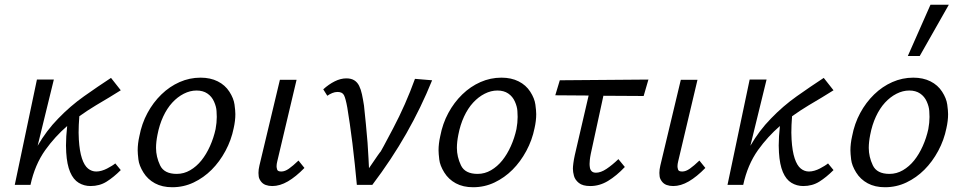

<svg xmlns="http://www.w3.org/2000/svg" viewBox="-20 -776 4036 806"><path d="M360 5Q333 5 310.5 -8.5Q288 -22 274.5 -53.5Q261 -85 258 -136Q257 -150 257 -165Q257 -202 262 -247Q211 -203 170 -146Q126 -84 108 0H42L135 -442H206L138 -164Q175 -228 224 -278Q275 -331 333 -372Q391 -413 446 -449L487 -397Q441 -368 383 -334Q348 -313 313 -288Q310 -250 310 -219Q310 -204 311 -190Q314 -141 324 -111Q334 -81 349.5 -68.5Q365 -56 384 -56Q395 -56 407 -59.5Q419 -63 429.5 -68.5Q440 -74 449 -79.5Q458 -85 464 -90L487 -62Q457 -32 427.5 -13.5Q398 5 360 5Z M703 10Q661 10 630.5 -6.5Q600 -23 582 -52Q564 -81 561 -106.5Q558 -132 558 -145Q558 -173 565 -204Q575 -257 599 -301.5Q623 -346 657.5 -379.5Q692 -413 734 -431.5Q776 -450 822 -450Q863 -450 894 -434.5Q925 -419 943 -391Q961 -363 964.5 -337Q968 -311 968 -297Q968 -269 961 -238Q951 -188 926.5 -142.5Q902 -97 868.5 -63.5Q835 -30 793 -10Q751 10 703 10ZM722 -46Q752 -46 778.5 -61.5Q805 -77 825.5 -102.5Q846 -128 861.5 -162.5Q877 -197 885 -234Q890 -261 890 -285Q890 -292 889 -310Q888 -328 878.5 -349.5Q869 -371 850.5 -383.5Q832 -396 805 -396Q778 -396 751.5 -382.5Q725 -369 703 -345Q681 -321 665 -286.5Q649 -252 641 -210Q635 -180 635 -155Q635 -118 652 -82Q669 -46 722 -46Z M1123 5Q1108 5 1095.5 0.5Q1083 -4 1075 -15Q1067 -26 1066 -36Q1065 -46 1065 -50Q1065 -64 1069 -81L1155 -441H1225L1144 -99Q1141 -87 1141 -78Q1141 -72 1143.5 -64Q1146 -56 1161 -56Q1176 -56 1193 -68Q1210 -80 1233 -102L1258 -71Q1222 -34 1188.5 -14.5Q1155 5 1123 5Z M1478 0Q1474 -41 1469.5 -86Q1465 -131 1459.5 -174Q1454 -217 1448.5 -256Q1443 -295 1438 -324Q1431 -363 1424 -376.5Q1417 -390 1397 -390Q1386 -390 1375 -385.5Q1364 -381 1354 -374L1337 -401Q1360 -422 1385 -434.5Q1410 -447 1434 -447Q1454 -447 1467 -439Q1480 -431 1487.5 -416Q1495 -401 1499.5 -380Q1504 -359 1508 -333Q1512 -294 1516 -255Q1520 -216 1523 -176.5Q1526 -137 1527 -110.5Q1528 -84 1529 -70Q1577 -141 1579 -141Q1579 -141 1579 -141Q1579 -141 1578 -139.5Q1577 -138 1577 -138Q1577 -138 1577 -138Q1578 -138 1630.5 -237.5Q1683 -337 1722 -445L1794 -439Q1748 -325 1686 -216Q1624 -107 1543 0Z M1966 10Q1924 10 1893.5 -6.5Q1863 -23 1845 -52Q1827 -81 1824 -106.5Q1821 -132 1821 -145Q1821 -173 1828 -204Q1838 -257 1862 -301.5Q1886 -346 1920.5 -379.5Q1955 -413 1997 -431.5Q2039 -450 2085 -450Q2126 -450 2157 -434.5Q2188 -419 2206 -391Q2224 -363 2227.5 -337Q2231 -311 2231 -297Q2231 -269 2224 -238Q2214 -188 2189.5 -142.5Q2165 -97 2131.5 -63.5Q2098 -30 2056 -10Q2014 10 1966 10ZM1985 -46Q2015 -46 2041.5 -61.5Q2068 -77 2088.5 -102.5Q2109 -128 2124.5 -162.5Q2140 -197 2148 -234Q2153 -261 2153 -285Q2153 -292 2152 -310Q2151 -328 2141.5 -349.5Q2132 -371 2113.5 -383.5Q2095 -396 2068 -396Q2041 -396 2014.5 -382.5Q1988 -369 1966 -345Q1944 -321 1928 -286.5Q1912 -252 1904 -210Q1898 -180 1898 -155Q1898 -118 1915 -82Q1932 -46 1985 -46Z M2513 -374 2460 -130Q2457 -115 2456 -104.5Q2455 -94 2455 -88Q2455 -80 2456.5 -71.5Q2458 -63 2464 -57Q2470 -51 2482 -51Q2502 -51 2526 -67Q2550 -83 2576 -108L2603 -75Q2568 -38 2532.5 -16.5Q2497 5 2458 5Q2426 5 2410 -8Q2394 -21 2389.5 -37.5Q2385 -54 2385 -68Q2385 -76 2387 -91.5Q2389 -107 2393 -125L2451 -375L2311 -376L2330 -439L2702 -442L2682 -373Z M2806 5Q2791 5 2778.5 0.5Q2766 -4 2758 -15Q2750 -26 2749 -36Q2748 -46 2748 -50Q2748 -64 2752 -81L2838 -441H2908L2827 -99Q2824 -87 2824 -78Q2824 -72 2826.5 -64Q2829 -56 2844 -56Q2859 -56 2876 -68Q2893 -80 2916 -102L2941 -71Q2905 -34 2871.5 -14.5Q2838 5 2806 5Z M3352 5Q3325 5 3302.5 -8.5Q3280 -22 3266.5 -53.5Q3253 -85 3250 -136Q3249 -150 3249 -165Q3249 -202 3254 -247Q3203 -203 3162 -146Q3118 -84 3100 0H3034L3127 -442H3198L3130 -164Q3167 -228 3216 -278Q3267 -331 3325 -372Q3383 -413 3438 -449L3479 -397Q3433 -368 3375 -334Q3340 -313 3305 -288Q3302 -250 3302 -219Q3302 -204 3303 -190Q3306 -141 3316 -111Q3326 -81 3341.5 -68.5Q3357 -56 3376 -56Q3387 -56 3399 -59.5Q3411 -63 3421.5 -68.5Q3432 -74 3441 -79.5Q3450 -85 3456 -90L3479 -62Q3449 -32 3419.5 -13.5Q3390 5 3352 5Z M3695 10Q3653 10 3622.5 -6.5Q3592 -23 3574 -52Q3556 -81 3553 -106.5Q3550 -132 3550 -145Q3550 -173 3557 -204Q3567 -257 3591 -301.5Q3615 -346 3649.5 -379.5Q3684 -413 3726 -431.5Q3768 -450 3814 -450Q3855 -450 3886 -434.5Q3917 -419 3935 -391Q3953 -363 3956.5 -337Q3960 -311 3960 -297Q3960 -269 3953 -238Q3943 -188 3918.5 -142.5Q3894 -97 3860.5 -63.5Q3827 -30 3785 -10Q3743 10 3695 10ZM3714 -46Q3744 -46 3770.5 -61.5Q3797 -77 3817.5 -102.5Q3838 -128 3853.5 -162.5Q3869 -197 3877 -234Q3882 -261 3882 -285Q3882 -292 3881 -310Q3880 -328 3870.5 -349.5Q3861 -371 3842.5 -383.5Q3824 -396 3797 -396Q3770 -396 3743.5 -382.5Q3717 -369 3695 -345Q3673 -321 3657 -286.5Q3641 -252 3633 -210Q3627 -180 3627 -155Q3627 -118 3644 -82Q3661 -46 3714 -46ZM3791 -541 3886 -756H3963L3841 -541Z"/></svg>

Font: Isabella Sans
Style: Italic
Weight: 400
Italic angle: -12°
Designer: Christian Thalmann (Catharsis Fonts), Cristiano Sobral
Foundry: The Isabella Sans Project Authors
Version: Version 2.026; ttfautohint (v1.8.4.7-5d5b-dirty)